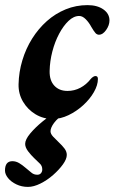

<svg xmlns="http://www.w3.org/2000/svg" viewBox="-62 -453 450 754"><path d="M144.9 14.2Q108.1 14.2 77.5 -4.2Q46.9 -22.7 28.5 -53.5Q10.1 -84.4 10.9 -122Q11.9 -170.3 25.8 -216.2Q39.6 -262.2 64.3 -301.5Q89 -340.8 122.2 -370.3Q155.3 -399.7 195.9 -416.3Q236.5 -432.9 281.7 -432.9Q320.2 -432.9 344.1 -416Q367.9 -399.1 367.9 -373Q367.9 -353.7 354.7 -335.1Q341.5 -316.6 327.2 -316.6Q319.2 -316.6 313.3 -322.8Q307.4 -329 296.7 -347.2Q287.4 -364.7 274.7 -377.5Q262 -390.3 249.1 -390.3Q227.6 -390.3 207.3 -371.1Q187.1 -352 170.3 -320.5Q153.5 -289 143.6 -250.9Q133.7 -212.8 132.9 -174.3Q132.1 -137.2 151.3 -116.6Q170.4 -95.9 203.1 -95.9Q230.1 -95.9 253.7 -108.4Q277.2 -120.9 293.7 -142.2Q298.2 -147.6 303.4 -151Q308.5 -154.4 312.9 -154.4Q322.5 -154.4 322.5 -143Q322.5 -118.6 306.7 -91.2Q291 -63.7 264.5 -39.6Q238.1 -15.6 206.9 -0.7Q175.7 14.2 144.9 14.2ZM47.7 281Q23 281 2.3 271Q-18.5 261.1 -30.5 246.1Q-42.4 231.2 -42.4 216.8Q-42.4 180 -13.4 180Q0.5 180 13.2 187.5Q25.9 195.1 37.8 205.5Q52.1 217 61.5 225.1Q71 233.2 84.5 233.2Q93.9 233.2 98.9 227.1Q104 221.1 104 212.5Q104 198 94 189Q84 179.9 72.1 167.9Q60.5 156.9 48.6 141.5Q36.8 126 36.8 112.1Q36.8 95.1 56.6 71.3Q76.5 47.5 105.7 23.6Q134.9 -0.2 163.5 -17H202.5Q163.9 11 150.2 29.8Q136.4 48.6 136.4 62.6Q136.4 72.6 146.7 83.7Q157 94.8 168.8 105.8Q182.3 118.4 191.3 130.3Q200.3 142.2 200.3 155.4Q200.3 171.4 185.1 192.6Q169.8 213.8 146.6 234.2Q123.3 254.6 96.8 267.8Q70.3 281 47.7 281Z"/></svg>

Font: EB Garamond
Style: Italic
Weight: 400
Italic angle: -17.2°
Designer: Georg Duffner and Octavio Pardo
Foundry: Georg Duffner
Version: Version 1.001